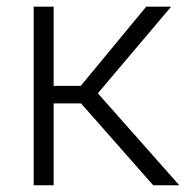

<svg xmlns="http://www.w3.org/2000/svg" viewBox="-20 -548 558 568"><path d="M219.7 -242.2H138.7V0H79.6V-528.3H138.7V-293.9H218.8L412.6 -528.3H486.3L269.5 -272L510.3 0H433.1Z"/></svg>

Font: Roboto-Light
Style: Regular
Weight: 300
Designer: Google
Version: Version 2.137; 2017